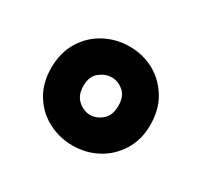

<svg xmlns="http://www.w3.org/2000/svg" viewBox="-76 -812 522 495"><g transform="rotate(30 184.5 -564.5)"><path d="M184 -417Q145 -417 111 -435Q77 -453 57 -486Q37 -519 37 -563Q37 -609 57.5 -642.5Q78 -676 112 -694Q146 -712 185 -712Q225 -712 258 -694Q291 -676 311.5 -642.5Q332 -609 332 -563Q332 -519 311.5 -486Q291 -453 257.5 -435Q224 -417 184 -417ZM184 -508Q203 -508 219.5 -522Q236 -536 236 -565Q236 -593 220 -606.5Q204 -620 185 -620Q166 -620 149 -606.5Q132 -593 132 -565Q132 -537 148.5 -522.5Q165 -508 184 -508Z"/></g></svg>

Font: DM Sans 18pt Black
Style: Regular
Weight: 900
Designer: Colophon Foundry, Jonny Pinhorn
Foundry: Colophon Foundry
Version: Version 4.004;gftools[0.9.30]